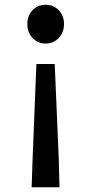

<svg xmlns="http://www.w3.org/2000/svg" viewBox="-20 -584 383 807"><path d="M113 203 117 84 133 -315H210L227 84L230 203ZM171 -401Q139 -401 117 -424.5Q95 -448 95 -483Q95 -518 117 -541Q139 -564 171 -564Q205 -564 227 -541Q249 -518 249 -483Q249 -448 227 -424.5Q205 -401 171 -401Z"/></svg>

Font: Noto Sans SC Thin Medium
Style: Regular
Weight: 500
Version: Version 2.004-H2;hotconv 1.0.118;makeotfexe 2.5.65603